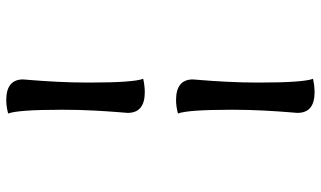

<svg xmlns="http://www.w3.org/2000/svg" viewBox="-226 -551 1026 614"><g transform="rotate(90 287.0 -244.0)"><path d="M244 -11V-18Q244 -157 232 -189Q255 -194 275 -194Q341 -194 341 -139Q341 -137 338.5 -107.5Q336 -78 333.5 -30Q331 18 331 66V73Q331 211 343 243Q320 249 300 249Q234 249 234 195Q234 193 236.5 163.5Q239 134 241.5 85.5Q244 37 244 -11ZM244 -554V-561Q244 -700 232 -732Q255 -737 275 -737Q341 -737 341 -682Q341 -680 338.5 -650.5Q336 -621 333.5 -573Q331 -525 331 -477V-470Q331 -332 343 -300Q320 -294 300 -294Q234 -294 234 -348Q234 -350 236.5 -379.5Q239 -409 241.5 -457.5Q244 -506 244 -554Z"/></g></svg>

Font: Overlock Black
Style: Regular
Weight: 900
Designer: Dario Muhafara
Foundry: Dario Manuel Muhafara
Version: Version 1.002